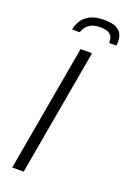

<svg xmlns="http://www.w3.org/2000/svg" viewBox="-164 -922 655 978"><g transform="rotate(20 163.5 -433.5)"><path d="M39 0 160 -686H222L101 0ZM85 -765Q89 -789 103.5 -813Q118 -837 147 -852Q176 -867 224 -867Q272 -867 295 -852Q318 -837 323.5 -813Q329 -789 325 -765H286Q287 -776 283.5 -790Q280 -804 265.5 -814.5Q251 -825 218 -825Q185 -825 166 -814.5Q147 -804 138.5 -790Q130 -776 126 -765Z"/></g></svg>

Font: Archivo SemiCondensed ExtraLight
Style: Italic
Weight: 250
Width: 4
Italic angle: -10°
Designer: Hector Gatti
Foundry: Omnibus-Type
Version: Version 2.001